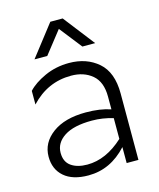

<svg xmlns="http://www.w3.org/2000/svg" viewBox="-114 -837 770 929"><g transform="rotate(-15 270.5 -373.0)"><path d="M222 -42Q316 -42 403 -122V-226Q351 -242 297 -242Q206 -242 158.5 -211Q111 -180 111 -130Q111 -85 141.5 -63.5Q172 -42 222 -42ZM403 -334Q403 -408 361.5 -443Q320 -478 256 -478Q138 -478 54 -388V-456Q84 -489 140 -514.5Q196 -540 262 -540Q350 -540 408 -489.5Q466 -439 466 -333V0H407V-80Q325 10 214 10Q135 10 92.5 -27Q50 -64 50 -127Q50 -197 111.5 -242.5Q173 -288 279 -288Q351 -288 403 -270ZM227 -756H289L410 -600H346L258 -712L170 -600H106Z"/></g></svg>

Font: Roundo
Style: Regular
Weight: 400
Designer: Namrata Goyal (Gurmukhi), Shiva Nallaperumal (Latin)
Foundry: Indian Type Foundry
Version: Version 1.000;PS 1.0;hotconv 1.0.88;makeotf.lib2.5.647800